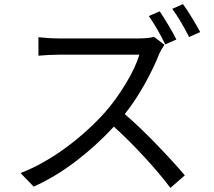

<svg xmlns="http://www.w3.org/2000/svg" viewBox="-20 -869 1040 934"><path d="M954 -713 900 -689Q858 -771 818 -826L870 -849Q890 -822 914.5 -781.5Q939 -741 954 -713ZM704 -791 757 -814Q777 -784 800.5 -744.5Q824 -705 838 -677L784 -653Q744 -734 704 -791ZM755 -608Q728 -539 683 -458.5Q638 -378 587 -314Q660 -251 742 -166Q824 -81 879 -16L809 45Q757 -24 682.5 -105Q608 -186 534 -253Q449 -161 349.5 -85Q250 -9 144 39L80 -27Q194 -72 301.5 -151.5Q409 -231 492 -324Q544 -383 592 -462.5Q640 -542 658 -603H268Q222 -603 167 -598V-688Q184 -686 213 -684Q242 -682 268 -682H654Q703 -682 729 -690L780 -651Q774 -643 767 -631Q760 -619 755 -608Z"/></svg>

Font: Noto Sans SC
Style: Regular
Weight: 400
Designer: Ryoko NISHIZUKA ____ (kana & ideographs); Paul D. Hunt (Latin, Greek & Cyrillic); Wenlong ZHANG ___ (bopomofo); Sandoll 
Foundry: Adobe Systems Incorporated
Version: Version 1.004